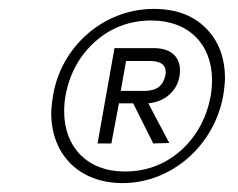

<svg xmlns="http://www.w3.org/2000/svg" viewBox="-20 -729 534 431"><path d="M95 -475C95 -382 158 -318 255 -318C366 -318 461 -403 481 -514C484 -533 485 -546 485 -553C485 -599 471 -637 442 -666C413 -695 374 -709 325 -709C213 -709 117 -625 99 -514C96 -495 95 -482 95 -475ZM124 -479C124 -490 125 -502 127 -514C136 -563 158 -604 194 -636C229 -667 271 -683 320 -683C404 -683 456 -629 456 -549C456 -538 455 -526 453 -514C444 -465 422 -424 387 -392C351 -360 309 -344 260 -344C176 -344 124 -399 124 -479ZM199 -407H230L247 -497H279L324 -407L360 -408L313 -497C354 -501 384 -530 384 -571C384 -603 362 -621 325 -621H237ZM263 -592H317C340 -592 352 -584 352 -567C352 -565 352 -562 351 -559C346 -536 331 -525 305 -525H251Z"/></svg>

Font: Momo Neue ExtLt
Style: Italic
Weight: 200
Italic angle: -10°
Designer: Ninad Kale (Devanagari), Jonny Pinhorn (Latin)
Foundry: Indian Type Foundry
Version: 4.004